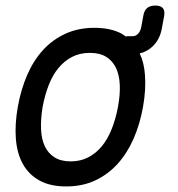

<svg xmlns="http://www.w3.org/2000/svg" viewBox="-20 -660 640 690"><path d="M218 10Q160 10 121.5 -11.5Q83 -33 62 -71Q41 -109 37 -161.5Q33 -214 44 -276Q55 -338 77.5 -390Q100 -442 134 -479.5Q168 -517 214.5 -538.5Q261 -560 319 -560Q378 -560 417 -539Q424 -534 432 -529Q437 -530 443 -530H457Q468 -530 476.5 -539Q485 -548 488 -565L495 -603Q498 -622 508.5 -631Q519 -640 538 -640Q557 -640 565 -631Q573 -622 570 -603L562 -560Q555 -517 526 -491Q507 -474 482 -468Q498 -435 501 -390Q505 -338 494 -276Q483 -214 460 -161.5Q437 -109 402.5 -71Q368 -33 322 -11.5Q276 10 218 10ZM234 -80Q269 -80 297 -94.5Q325 -109 346 -134.5Q367 -160 381.5 -196.5Q396 -233 404 -276Q412 -319 410.5 -354.5Q409 -390 397 -415.5Q385 -441 362 -455.5Q339 -470 303 -470Q267 -470 239 -455.5Q211 -441 190 -415.5Q169 -390 155 -354Q141 -318 133 -275Q126 -232 127.5 -196Q129 -160 141 -134.5Q153 -109 176 -94.5Q199 -80 234 -80Z"/></svg>

Font: Maple Mono Normal NL
Style: Italic
Weight: 400
Italic angle: -10°
Monospace: yes
Designer: subframe7536
Version: Version 7.000